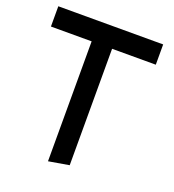

<svg xmlns="http://www.w3.org/2000/svg" viewBox="-126 -780 801 883"><g transform="rotate(20 274.0 -338.0)"><path d="M208 4.9 308.1 -12.2V-582H522V-681.2H8.8V-582H208Z"/></g></svg>

Font: Comic Neue Angular
Style: Bold
Weight: 700
Designer: Craig Rozynski
Foundry: Craig Rozynski
Version: Version 2.003